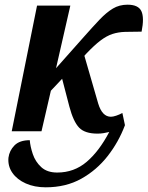

<svg xmlns="http://www.w3.org/2000/svg" viewBox="-20 -560 630 819"><path d="M30 0 138 -536H280L219 -269L338 -403Q376 -446 405 -476.5Q434 -507 461.5 -523.5Q489 -540 524 -540Q570 -540 583 -512.5Q596 -485 584 -425Q542 -425 513 -424Q484 -423 459.5 -415Q435 -407 408.5 -387Q382 -367 347 -330L340 -322L399 -118Q416 -62 453 -62Q462 -62 475.5 -66.5Q489 -71 502 -78L513 -26Q486 46 439 106Q392 166 326.5 202.5Q261 239 175 239Q127 239 90 222.5Q53 206 33 177.5Q13 149 16 113Q20 82 42 60Q64 38 107 38Q109 65 120 97.5Q131 130 156 153Q181 176 224 176Q296 176 349.5 130.5Q403 85 446 3Q434 6 421.5 8Q409 10 396 10Q342 10 317.5 -15.5Q293 -41 276 -105L245 -224L197 -173L157 0Z"/></svg>

Font: Noto Serif ExtraCondensed
Style: Bold Italic
Weight: 700
Width: 2
Italic angle: -12°
Designer: Monotype Design Team
Foundry: Monotype Imaging Inc.
Version: Version 2.013; ttfautohint (v1.8.4.7-5d5b)